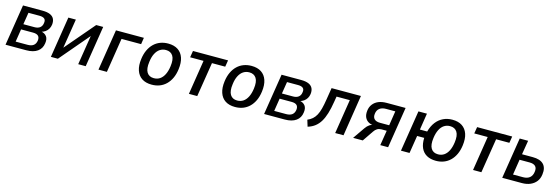

<svg xmlns="http://www.w3.org/2000/svg" viewBox="20 -1357 6454 2225"><g transform="rotate(15 3247.0 -244.5)"><path d="M38 0 116 -492H350Q408 -492 442.5 -476.5Q477 -461 490.5 -432Q504 -403 499 -363Q495 -335 481.5 -312Q468 -289 446 -273.5Q424 -258 393 -250L395 -256Q441 -248 463.5 -218Q486 -188 478 -136Q470 -71 420.5 -35.5Q371 0 286 0ZM142 -65H285Q330 -65 355.5 -84Q381 -103 387 -142Q392 -181 372.5 -199.5Q353 -218 310 -218H166ZM176 -283H310Q351 -283 375.5 -302.5Q400 -322 404 -359Q410 -394 391 -410Q372 -426 331 -426H199Z M582 0 660 -492H750L688 -104H663L994 -492H1078L1000 0H910L972 -389H997L666 0Z M1153 0 1231 -492H1566L1554 -413H1319L1254 0Z M1792 9Q1721 9 1674.5 -21.5Q1628 -52 1608.5 -110Q1589 -168 1600 -248Q1608 -309 1630 -356Q1652 -403 1685.5 -435.5Q1719 -468 1762.5 -484.5Q1806 -501 1857 -501Q1928 -501 1974.5 -470.5Q2021 -440 2040.5 -382.5Q2060 -325 2049 -244Q2041 -183 2019 -136Q1997 -89 1963.5 -56.5Q1930 -24 1887 -7.5Q1844 9 1792 9ZM1797 -70Q1839 -70 1870 -91Q1901 -112 1921.5 -153Q1942 -194 1950 -253Q1962 -338 1935 -380Q1908 -422 1851 -422Q1811 -422 1779.5 -401.5Q1748 -381 1727 -340Q1706 -299 1699 -240Q1687 -155 1713.5 -112.5Q1740 -70 1797 -70Z M2238 0 2303 -413H2142L2155 -492H2576L2563 -413H2404L2338 0Z M2792 9Q2721 9 2674.5 -21.5Q2628 -52 2608.5 -110Q2589 -168 2600 -248Q2608 -309 2630 -356Q2652 -403 2685.5 -435.5Q2719 -468 2762.5 -484.5Q2806 -501 2857 -501Q2928 -501 2974.5 -470.5Q3021 -440 3040.5 -382.5Q3060 -325 3049 -244Q3041 -183 3019 -136Q2997 -89 2963.5 -56.5Q2930 -24 2887 -7.5Q2844 9 2792 9ZM2797 -70Q2839 -70 2870 -91Q2901 -112 2921.5 -153Q2942 -194 2950 -253Q2962 -338 2935 -380Q2908 -422 2851 -422Q2811 -422 2779.5 -401.5Q2748 -381 2727 -340Q2706 -299 2699 -240Q2687 -155 2713.5 -112.5Q2740 -70 2797 -70Z M3140 0 3218 -492H3452Q3510 -492 3544.5 -476.5Q3579 -461 3592.5 -432Q3606 -403 3601 -363Q3597 -335 3583.5 -312Q3570 -289 3548 -273.5Q3526 -258 3495 -250L3497 -256Q3543 -248 3565.5 -218Q3588 -188 3580 -136Q3572 -71 3522.5 -35.5Q3473 0 3388 0ZM3244 -65H3387Q3432 -65 3457.5 -84Q3483 -103 3489 -142Q3494 -181 3474.5 -199.5Q3455 -218 3412 -218H3268ZM3278 -283H3412Q3453 -283 3477.5 -302.5Q3502 -322 3506 -359Q3512 -394 3493 -410Q3474 -426 3433 -426H3301Z M3665 12 3641 -66Q3675 -80 3700 -102Q3725 -124 3742.5 -156.5Q3760 -189 3772.5 -236.5Q3785 -284 3795 -349L3818 -492H4170L4093 0H3993L4058 -412H3899L3888 -346Q3875 -264 3856.5 -203.5Q3838 -143 3812.5 -101Q3787 -59 3751 -31Q3715 -3 3665 12Z M4208 0 4305 -140Q4326 -171 4351 -187.5Q4376 -204 4402 -204H4415L4414 -199Q4371 -200 4340 -217Q4309 -234 4294 -266.5Q4279 -299 4285 -347Q4290 -392 4315.5 -425Q4341 -458 4382 -475Q4423 -492 4479 -492H4706L4628 0H4534L4563 -180H4501Q4471 -180 4449.5 -167Q4428 -154 4411 -128L4324 0ZM4464 -249H4574L4601 -423H4490Q4441 -423 4412.5 -400.5Q4384 -378 4379 -336Q4373 -294 4395 -271.5Q4417 -249 4464 -249Z M5202 9Q5136 9 5090.5 -17Q5045 -43 5023 -92.5Q5001 -142 5004 -213H4919L4885 0H4782L4860 -492H4962L4931 -293H5018Q5037 -362 5072.5 -408Q5108 -454 5157.5 -477.5Q5207 -501 5266 -501Q5338 -501 5384 -470.5Q5430 -440 5449.5 -383Q5469 -326 5458 -244Q5450 -183 5428 -136Q5406 -89 5372.5 -56.5Q5339 -24 5296 -7.5Q5253 9 5202 9ZM5207 -70Q5248 -70 5279 -91Q5310 -112 5330.5 -153Q5351 -194 5359 -253Q5371 -338 5344 -380Q5317 -422 5260 -422Q5220 -422 5188.5 -401.5Q5157 -381 5136.5 -340Q5116 -299 5108 -240Q5096 -155 5122.5 -112.5Q5149 -70 5207 -70Z M5647 0 5712 -413H5551L5564 -492H5985L5972 -413H5813L5747 0Z M5997 0 6075 -492H6176L6148 -323H6276Q6366 -323 6407 -281Q6448 -239 6437 -159Q6431 -108 6404 -73Q6377 -38 6333.5 -19Q6290 0 6233 0ZM6108 -69H6229Q6278 -69 6307.5 -93Q6337 -117 6343 -164Q6350 -210 6327.5 -232Q6305 -254 6257 -254H6137Z"/></g></svg>

Font: Nunito Sans 10pt SemiCondensed SemiBold
Style: Italic
Weight: 600
Width: 4
Italic angle: -9°
Designer: Vernon Adams
Foundry: Vernon Adams
Version: Version 3.101;gftools[0.9.27]